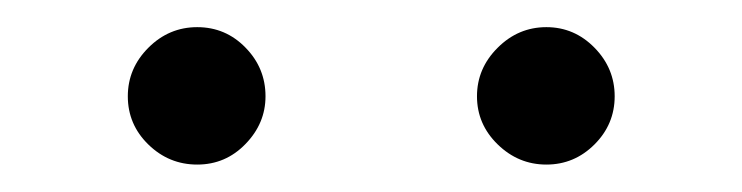

<svg xmlns="http://www.w3.org/2000/svg" viewBox="-20 -737 541 140"><path d="M327.8 -666.8Q327.8 -687.2 342.9 -702.2Q357.9 -717.2 378.4 -717.2Q398.8 -717.2 413.5 -702.2Q428.2 -687.2 428.2 -666.8Q428.2 -646.4 413.5 -631.7Q398.8 -617 378.4 -617Q358 -617 342.9 -631.7Q327.8 -646.4 327.8 -666.8ZM73.2 -666.8Q73.2 -687.2 88.2 -702.2Q103.2 -717.2 123.8 -717.2Q144.5 -717.2 159 -702.3Q173.6 -687.4 173.6 -666.8Q173.6 -647 159 -632Q144.5 -617 123.8 -617Q103.2 -617 88.2 -631.6Q73.2 -646.2 73.2 -666.8Z"/></svg>

Font: 寒蝉端黑体 Light
Style: Regular
Weight: 300
Designer: ChillDuanSans {Warren2060}; 
Source Han Sans {Ryoko NISHIZUKA 西塚涼子 (kana, bopomofo & ideographs); Paul D. Hunt (Latin, G
Foundry: ChillType&Adobe
Version: Version 1.300;Glyphs 3.3 (3306)